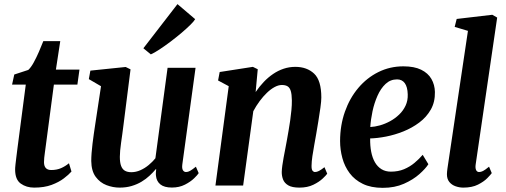

<svg xmlns="http://www.w3.org/2000/svg" viewBox="-20 -888 2422 919"><path d="M198.3 -183.7Q196.2 -167.4 194.5 -155.2Q192.8 -142.9 191.7 -132.6Q190.6 -122.3 190.6 -111.8Q190.6 -93.4 199.2 -83.8Q207.9 -74.2 225.2 -74.2Q251.6 -74.2 272.3 -83.2Q292.9 -92.3 310.1 -106.6L322.1 -67Q309.1 -52 285.5 -34.1Q261.9 -16.1 226.8 -3Q191.7 10 143.3 10Q106.3 10 79.4 -9.2Q52.4 -28.4 52.4 -76.4Q52.4 -80.1 52.7 -85.8Q52.9 -91.5 54.2 -102.1Q55.5 -112.8 57.6 -130.6Q59.7 -148.4 63.3 -176.3L103.4 -483.1H37.8L48.3 -531.3L115.4 -553.3Q128.3 -565.1 141.4 -589Q154.5 -612.9 166.4 -640.4Q178.3 -668 187.3 -691H268.4L247.6 -555H360.4L350.4 -483.1H237.9Z M552.4 10Q520.7 10 489.8 -1.8Q458.9 -13.6 438.2 -41.4Q417.5 -69.2 416.8 -117.3Q416.8 -134.8 418.4 -155.7Q420 -176.7 422.8 -199.8Q425.7 -223 429 -246.8Q432.4 -270.6 435.9 -293.2L463.5 -475.3L405.2 -509.3L412.6 -550L581.6 -567.4L604.8 -556L571 -289.2Q568.5 -267.7 565.4 -246.2Q562.3 -224.8 559.6 -204.9Q556.9 -185 555.2 -167.9Q553.6 -150.7 553.6 -137.4Q553.6 -109.7 559.8 -93.6Q566 -77.4 578.2 -70.6Q590.4 -63.8 608.6 -63.8Q630.7 -63.8 652 -73.3Q673.3 -82.8 691.7 -98.1Q710.1 -113.4 723.8 -130.4L782.1 -563.4H916L852.7 -101.4Q850.2 -82.1 855.5 -73.4Q860.7 -64.6 870.7 -64.6Q879.6 -64.6 889.4 -70Q899.2 -75.3 917.6 -90.1L931 -59.3Q926.3 -51.3 909.4 -34.8Q892.4 -18.2 865.3 -4.3Q838.1 9.7 802.8 9.7Q766.2 9.7 747.6 -5.4Q729.1 -20.6 726.6 -46.3Q726.2 -48.9 726 -52.5Q725.8 -56.2 726 -60.4Q726.2 -64.7 726.7 -69.2Q727.2 -73.7 727.7 -77.6L726 -78.6Q712.7 -62.7 695.8 -47Q679 -31.2 657.6 -18.4Q636.3 -5.5 610.2 2.2Q584.2 10 552.4 10ZM666.3 -657 829.5 -868.3 914.2 -796.3Q908.7 -786.4 891 -768.9Q873.2 -751.3 848.3 -730.2Q823.4 -709.2 796.2 -688.6Q769 -668.1 744.2 -651.8Q719.4 -635.4 702 -627.7Z M1203.6 -447.4Q1221.3 -473.4 1242.1 -495.4Q1262.9 -517.4 1286.9 -533.7Q1310.8 -550.1 1337.6 -559Q1364.3 -568 1393.6 -568Q1449 -568 1483.5 -535.6Q1518 -503.2 1518 -421.2Q1518 -403.9 1513.7 -372.9Q1509.4 -341.9 1503.8 -308Q1498.2 -274 1493.6 -247Q1489.4 -222 1484.2 -194.2Q1479 -166.4 1475.2 -140.2Q1471.4 -114 1471.2 -94.2Q1471 -76.6 1476.1 -70.6Q1481.1 -64.6 1487.6 -64.6Q1496.6 -64.6 1506.7 -69.8Q1516.9 -74.9 1533.1 -87.7L1546.2 -56.6Q1541.8 -49.7 1524.8 -33.6Q1507.8 -17.4 1479.8 -3.7Q1451.8 10 1413.2 10Q1378.1 10 1359.8 -0.8Q1341.5 -11.6 1334.9 -28.8Q1328.3 -46 1328.6 -65.2Q1328.9 -78 1331.3 -95.5Q1333.6 -113.1 1337.5 -133.8Q1341.4 -154.4 1345.6 -176.1Q1349.7 -197.7 1353.4 -217.9Q1357 -238.3 1361.2 -262.3Q1365.4 -286.2 1369 -311.5Q1372.5 -336.8 1374.9 -361.4Q1377.3 -385.9 1377 -407.7Q1376.6 -436.9 1371.7 -452.7Q1366.8 -468.6 1356.4 -474.9Q1346 -481.2 1329.2 -481.2Q1312.5 -481.2 1294.1 -471.2Q1275.7 -461.2 1257.6 -443.8Q1239.5 -426.5 1222.7 -403.8Q1205.9 -381.2 1192.4 -355.7L1143.8 0H1011.2L1074.8 -475.5L1023.8 -502.8L1031.5 -543.3L1190.3 -568L1213.7 -556.6Z M2030.4 -102Q2017.1 -81 1987.4 -54.6Q1957.6 -28.1 1913.5 -8.5Q1869.4 11.1 1812 11.1Q1755.8 11.1 1716.7 -7.9Q1677.6 -26.9 1653.5 -59.2Q1629.5 -91.4 1618.7 -131.4Q1607.9 -171.3 1607.8 -212.6Q1607.9 -288.3 1630.9 -353.3Q1653.8 -418.3 1694.9 -467Q1736 -515.7 1791.2 -543.1Q1846.4 -570.5 1910.8 -570.5Q1962.8 -570.5 1995.8 -554.3Q2028.8 -538.1 2044.9 -510.2Q2060.9 -482.3 2061.7 -447.8Q2062.7 -399.9 2042.1 -363.6Q2021.5 -327.4 1987 -301.6Q1952.4 -275.7 1910.9 -259Q1869.4 -242.4 1827.7 -234.3Q1786 -226.2 1751.8 -225.4Q1751.1 -190.3 1756.8 -161.3Q1762.4 -132.3 1774.7 -111Q1787 -89.8 1806.1 -78.1Q1825.2 -66.4 1850.9 -66.4Q1885.9 -66.4 1913.9 -78.1Q1941.8 -89.8 1964 -108.4Q1986.2 -127 2003.2 -147ZM1880.6 -508Q1848.6 -508 1825.5 -486.3Q1802.3 -464.5 1786.9 -429.7Q1771.5 -395 1763 -355.4Q1754.6 -315.8 1752.4 -280Q1773.7 -281 1798.5 -287.9Q1823.2 -294.9 1847 -307.8Q1870.9 -320.8 1890.4 -339.5Q1910 -358.1 1921.3 -382.5Q1932.7 -406.8 1931.6 -436.4Q1930.6 -472 1917.5 -490Q1904.4 -508 1880.6 -508Z M2256.8 -101.1Q2254.3 -84.1 2258.7 -74.4Q2263 -64.6 2273.5 -64.6Q2281.8 -64.6 2291.8 -69.5Q2301.8 -74.4 2320.8 -90.2L2333.8 -59.4Q2328.8 -52.1 2312.5 -35.4Q2296.3 -18.8 2267.9 -4.4Q2239.5 10 2197.7 10Q2178.9 10 2160.7 3.6Q2142.5 -2.7 2130.8 -16.9Q2119.1 -31.1 2119.2 -54.4Q2119.2 -59.7 2119.9 -66.6Q2120.6 -73.5 2121.5 -80.2Q2122.5 -86.8 2123 -90.6L2219.8 -740.3L2156.3 -759.3L2165.9 -797.3L2336.4 -817.3L2359.7 -803.9Z"/></svg>

Font: Merriweather Light
Style: Italic
Weight: 300
Italic angle: -7.8°
Designer: Eben Sorkin
Foundry: Eben Sorkin
Version: Version 2.101